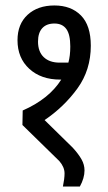

<svg xmlns="http://www.w3.org/2000/svg" viewBox="-20 -682 396 702"><path d="M246 -142Q267 -119 278 -99.5Q289 -80 289 -59Q289 -31 272 0H210Q216 -29 216 -48Q216 -71 197 -93L62 -225L63 -278Q159 -320 204 -391H200Q130 -391 87 -430.5Q44 -470 44 -535Q44 -594 81 -628Q118 -662 179 -662Q240 -662 276 -625.5Q312 -589 312 -515Q312 -426 263 -358.5Q214 -291 143 -243ZM230 -453Q237 -478 237 -512Q237 -556 222.5 -576Q208 -596 179 -596Q150 -596 134.5 -579Q119 -562 119 -530Q119 -493 140 -473Q161 -453 198 -453Z"/></svg>

Font: Pragati Narrow
Style: Regular
Weight: 400
Designer: Hector Gatti, Marcela Romero, Pablo Cosgaya and Nicolas Silva
Foundry: Omnibus-Type
Version: Version 1.010; ttfautohint (v1.3)